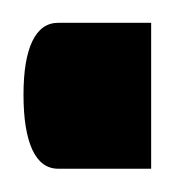

<svg xmlns="http://www.w3.org/2000/svg" viewBox="-50 -145 150 165"><path d="M79.9 -125.4V0H0Q-14.6 0 -22.2 -16.3Q-29.8 -32.7 -29.8 -63.6Q-29.8 -93.8 -22.2 -109.6Q-14.6 -125.4 0 -125.4Z"/></svg>

Font: Riot Sans AR Bold
Style: Regular
Weight: 400
Designer: Bonnie Shaver-Troup, Thomas Jockin
Foundry: Lexend
Version: Version 1.001